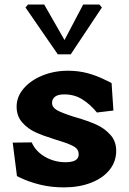

<svg xmlns="http://www.w3.org/2000/svg" viewBox="-20 -802 559 832"><path d="M66.5 -32.5Q63 -34 60 -35.8Q57 -37.5 53.5 -39L35 -184L117.5 -185Q133.5 -147 174.2 -123Q215 -99 265 -99Q283 -99 295.5 -102.8Q308 -106.5 314.5 -114Q321 -121.5 321 -133.5Q321 -154 303 -165.5Q285 -177 240 -191Q231.5 -194 222.5 -196.5Q218.5 -198.5 213.5 -199.5Q166.5 -214 133.5 -229Q100.5 -244 76.2 -271.5Q52 -299 52 -340Q52 -383 82.5 -418.5Q113 -454 164 -474.8Q215 -495.5 274.5 -495.5Q319.5 -495.5 359 -485Q398.5 -474.5 437.5 -455Q457 -446 463.5 -442L471.5 -323L400 -314.5Q370.5 -350.5 336.2 -371.8Q302 -393 258.5 -393Q231 -393 218.2 -382.8Q205.5 -372.5 205.5 -356.5Q205.5 -337 226.2 -325Q247 -313 298.5 -296.5Q299.5 -296.5 299.5 -296.2Q299.5 -296 300.5 -296Q308.5 -294 314 -292Q361.5 -278 396.5 -262.5Q431.5 -247 457.5 -218.8Q483.5 -190.5 483.5 -148.5Q483.5 -101 454 -65Q424.5 -29 373 -9.5Q321.5 10 257 10Q201.5 10 153 -2Q104.5 -14 66.5 -32.5ZM90.5 -769.5 101.5 -782.5H171.5L259.5 -628.5L340.5 -782.5H410.5L421.5 -769.5L286.5 -566.5H230.5Z"/></svg>

Font: TMT Limkin
Style: Regular
Weight: 400
Designer: Gabriel Drozdov
Version: Version 1.000;Glyphs 3.1.2 (3151)